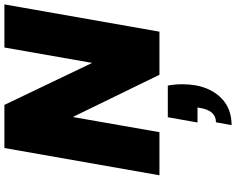

<svg xmlns="http://www.w3.org/2000/svg" viewBox="-120 -625 1073 873"><g transform="rotate(-90 416.5 -188.5)"><path d="M709 0H513L321 -394L252 0H56L180 -705H376L567 -306L637 -705H833ZM464 38Q470 71 470 104Q470 134 465 164Q452 237 405.5 282.5Q359 328 284 328L297 257Q350 257 362 186L364 173H296L320 38Z"/></g></svg>

Font: Fz Poppins ExtBd
Style: Italic
Weight: 800
Italic angle: -10°
Designer: Ninad Kale (Devanagari), Jonny Pinhorn (Latin)
Foundry: Indian Type Foundry
Version: Vit hóa bi Vntype.Com & FontZin.Com